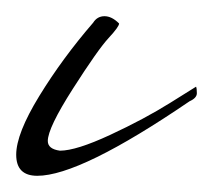

<svg xmlns="http://www.w3.org/2000/svg" viewBox="-30 -201 263 237"><path d="M85 -173Q90 -181 99 -181Q108 -181 117 -172Q117 -168 104 -154Q91 -140 60 -91.5Q29 -43 29 -27Q29 -17 44 -15Q64 -15 106 -34.5Q148 -54 180 -74L212 -94Q213 -92 213 -86Q213 -80 204 -76Q69 16 16 16Q-10 16 -10 -10Q-10 -36 18.5 -82.5Q47 -129 85 -173Z"/></svg>

Font: Mr De Haviland
Style: Regular
Weight: 400
Designer: Alejandro Paul
Foundry: Alejandro Paul
Version: Version 1.000